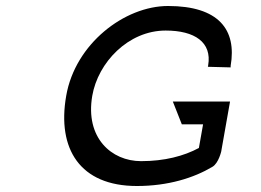

<svg xmlns="http://www.w3.org/2000/svg" viewBox="-20 -610 870 641"><path d="M557 -271 587 -195H658L644 -116C594 -89 529 -72 451 -72C352 -72 264 -150 288 -290C307 -401 408 -508 533 -508C630 -508 688 -469 675 -392L674 -387L750 -385V-390C771 -511 710 -590 541 -590C396 -590 231 -464 201 -290C170 -113 247 11 437 11C541 11 627 -16 689 -53C710 -65 719 -106 719 -106V-107L748 -271Z"/></svg>

Font: Charger Monospace
Style: Regular
Weight: 400
Designer: Jasper
Foundry: Cannot Into Space Fonts
Version: Version 0.980